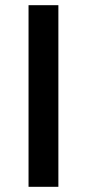

<svg xmlns="http://www.w3.org/2000/svg" viewBox="-20 -720 335 740"><path d="M90 0V-700H205V0Z"/></svg>

Font: Montserrat-Arabic
Style: Regular
Weight: 400
Designer: Mohamed Gaber
Foundry: Kief Type Foundry
Version: Version 5.008;PS 005.008;hotconv 1.0.88;makeotf.lib2.5.64775